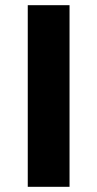

<svg xmlns="http://www.w3.org/2000/svg" viewBox="-20 -720 375 740"><path d="M87 -700H248V0H87Z"/></svg>

Font: APTA Sans Regular
Style: Bold Italic
Weight: 700
Version: Version 7.200